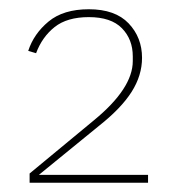

<svg xmlns="http://www.w3.org/2000/svg" viewBox="-20 -724 385 415"><path d="M300 -329H44V-349L183 -464Q267 -533 267 -592V-602Q267 -639 243.5 -663Q220 -687 172 -687Q125 -687 98 -665.5Q71 -644 58 -609L41 -614Q53 -651 85 -677.5Q117 -704 172 -704Q229 -704 258 -673.5Q287 -643 287 -599Q287 -561 264.5 -525.5Q242 -490 194 -452L64 -346H300Z"/></svg>

Font: IBM Plex Sans Devanagari Thin
Style: Regular
Weight: 100
Designer: Mike Abbink, Paul van der Laan, Pieter van Rosmalen, Erin McLaughlin
Foundry: Bold Monday
Version: Version 1.1